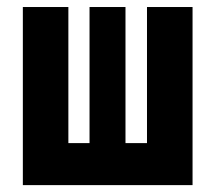

<svg xmlns="http://www.w3.org/2000/svg" viewBox="-20 -538 626 558"><path d="M46.4 0V-517.6H178.7V-122.1H240.2V-517.6H344.7V-122.1H407.2V-517.6H539.6V0Z"/></svg>

Font: Cascadia Mono
Style: Bold
Weight: 700
Monospace: yes
Designer: Aaron Bell
Foundry: Saja Typeworks
Version: Version 2404.023; ttfautohint (v1.8.4)